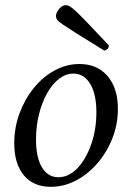

<svg xmlns="http://www.w3.org/2000/svg" viewBox="-20 -709 509 741"><path d="M176 12Q109 12 72 -32.5Q35 -77 35 -156Q35 -217 55.5 -272Q76 -327 111 -370Q146 -413 191.5 -437.5Q237 -462 287 -462Q355 -462 395 -415.5Q435 -369 435 -289Q435 -230 414 -176Q393 -122 356.5 -79.5Q320 -37 273.5 -12.5Q227 12 176 12ZM205 -25Q245 -25 278 -59Q311 -93 331.5 -150.5Q352 -208 352 -276Q352 -346 328 -385.5Q304 -425 263 -425Q234 -425 208 -405Q182 -385 162 -349.5Q142 -314 130.5 -268Q119 -222 119 -171Q119 -101 142 -63Q165 -25 205 -25ZM382 -514Q315 -555 277 -579Q239 -603 221.5 -615Q204 -627 200 -633.5Q196 -640 196 -646Q196 -656 202 -666Q208 -676 216.5 -682.5Q225 -689 234 -689Q241 -689 248.5 -685Q256 -681 271.5 -667Q287 -653 317 -621.5Q347 -590 400 -534Q400 -524 394 -519Q388 -514 382 -514Z"/></svg>

Font: Petrona
Style: Italic
Weight: 400
Italic angle: -9°
Designer: Ringo R. Seeber
Foundry: Ringo R. Seeber
Version: Version 2.001; ttfautohint (v1.8.3)